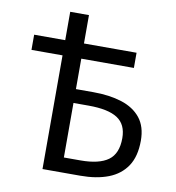

<svg xmlns="http://www.w3.org/2000/svg" viewBox="-79 -772 773 843"><g transform="rotate(10 307.0 -350.5)"><path d="M166.3 0V-701.1H249.9V-371.2H327.7Q399.6 -371.2 454.2 -353.9Q508.7 -336.6 539.4 -298.4Q570 -260.1 570 -197.6Q570 -127.6 541.3 -84.2Q512.6 -40.9 460 -20.4Q407.4 0 334.2 0ZM249.9 -66.3H323.7Q406.7 -66.3 447.3 -95.7Q487.9 -125.2 487.9 -194.1Q487.9 -255.4 446.4 -282.4Q404.9 -309.4 317.2 -309.4H249.9ZM27.8 -506.9V-574.6H484.4V-506.9Z"/></g></svg>

Font: Source Sans 3 Variable
Style: Regular
Weight: 200
Designer: Paul D. Hunt
Foundry: Adobe Systems Incorporated
Version: Version 3.026